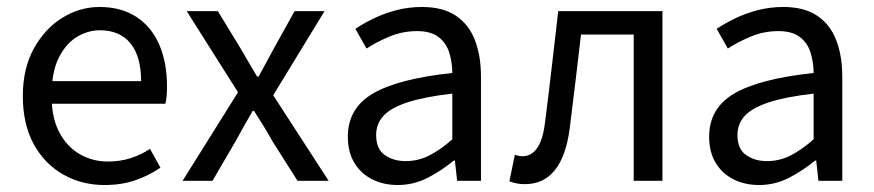

<svg xmlns="http://www.w3.org/2000/svg" viewBox="-20 -518 2504 550"><path d="M279.4 12Q213.8 12 160.7 -18.3Q107.5 -48.6 76.4 -105.5Q45.4 -162.5 45.4 -242.9Q45.4 -322.1 77.1 -379.2Q108.7 -436.4 158.8 -467.2Q208.8 -498 264.9 -498Q327.3 -498 370.5 -469.7Q413.8 -441.5 436.1 -390.3Q458.4 -339.2 458.4 -270Q458.4 -257.5 457.5 -245.2Q456.6 -232.9 453.9 -220.8H104.3V-285.6H384.2Q384.2 -356.4 353.7 -393.9Q323.1 -431.3 266.1 -431.3Q232.7 -431.3 201 -412.7Q169.3 -394 148.5 -352.8Q127.7 -311.5 127.7 -243.7Q127.7 -181.8 149.4 -139.9Q171.2 -98 208.1 -76.6Q244.9 -55.3 288.7 -55.3Q324.2 -55.3 354.4 -65Q384.7 -74.8 409.7 -91.6L439.6 -37.7Q408.3 -16 368.7 -2Q329.1 12 279.4 12Z M503 0 661.8 -253.7 514.8 -486.1H604L669.1 -379.4Q680.3 -359.7 692.5 -339.3Q704.8 -318.9 716.6 -298.5H720.6Q732.1 -318.9 742.9 -339.3Q753.8 -359.7 764.6 -379.4L823.9 -486.1H909.7L762.6 -245.1L921.5 0H832.3L760.7 -113Q748.4 -135.2 734.9 -157.2Q721.3 -179.2 707.8 -200.2H703.8Q691.4 -179.2 679.2 -157.4Q667.1 -135.6 654.6 -113L588.7 0Z M1119.3 12Q1078.6 12 1046.2 -4.3Q1013.8 -20.5 995.1 -51.5Q976.4 -82.4 976.4 -126.2Q976.4 -208 1048.4 -250.2Q1120.4 -292.3 1275.7 -309Q1275.5 -339.5 1267 -367Q1258.5 -394.6 1236.5 -411.7Q1214.4 -428.9 1174.9 -428.9Q1133.1 -428.9 1096.1 -413.4Q1059 -397.9 1029.9 -379L998 -435.4Q1020.3 -450.4 1050 -464.9Q1079.7 -479.4 1114.9 -488.7Q1150.1 -498 1189.1 -498Q1248.2 -498 1285.4 -473.3Q1322.6 -448.6 1340.2 -403.6Q1357.8 -358.6 1357.8 -297.7V0H1289.5L1283.1 -57.9H1279.8Q1244.7 -29.1 1204.8 -8.5Q1164.9 12 1119.3 12ZM1142.2 -56.5Q1177.6 -56.5 1209.1 -72.3Q1240.6 -88.1 1275.7 -118.9V-249.9Q1194 -240.4 1146.3 -224.5Q1098.6 -208.6 1078 -185.6Q1057.5 -162.7 1057.5 -131.5Q1057.5 -91.2 1082.3 -73.8Q1107.1 -56.5 1142.2 -56.5Z M1483.5 9.5Q1470.2 9.5 1460 7.4Q1449.9 5.4 1439.3 1.3L1454.7 -74.4Q1460 -73.4 1465.3 -71.9Q1470.5 -70.4 1476.9 -70.4Q1502.5 -70.4 1519.1 -94.5Q1535.8 -118.6 1541.7 -170.7Q1551.7 -249.2 1560.8 -328.2Q1569.8 -407.1 1579.1 -486.1H1877.6V0H1795.3V-419.1H1644.3Q1636.4 -352.4 1628.5 -284.8Q1620.6 -217.2 1612 -150.1Q1601.5 -70.5 1569.4 -30.5Q1537.2 9.5 1483.5 9.5Z M2154.3 12Q2113.6 12 2081.2 -4.3Q2048.8 -20.5 2030.1 -51.5Q2011.4 -82.4 2011.4 -126.2Q2011.4 -208 2083.4 -250.2Q2155.4 -292.3 2310.7 -309Q2310.5 -339.5 2302 -367Q2293.5 -394.6 2271.5 -411.7Q2249.4 -428.9 2209.9 -428.9Q2168.1 -428.9 2131.1 -413.4Q2094 -397.9 2064.9 -379L2033 -435.4Q2055.3 -450.4 2085 -464.9Q2114.7 -479.4 2149.9 -488.7Q2185.1 -498 2224.1 -498Q2283.2 -498 2320.4 -473.3Q2357.6 -448.6 2375.2 -403.6Q2392.8 -358.6 2392.8 -297.7V0H2324.5L2318.1 -57.9H2314.8Q2279.7 -29.1 2239.8 -8.5Q2199.9 12 2154.3 12ZM2177.2 -56.5Q2212.6 -56.5 2244.1 -72.3Q2275.6 -88.1 2310.7 -118.9V-249.9Q2229 -240.4 2181.3 -224.5Q2133.6 -208.6 2113 -185.6Q2092.5 -162.7 2092.5 -131.5Q2092.5 -91.2 2117.3 -73.8Q2142.1 -56.5 2177.2 -56.5Z"/></svg>

Font: SourceSans3VF
Style: Regular
Weight: 200
Designer: Paul D. Hunt
Foundry: Adobe
Version: Version 3.052;hotconv 1.1.0;makeotfexe 2.6.0